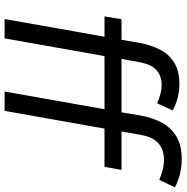

<svg xmlns="http://www.w3.org/2000/svg" viewBox="-8 -782 790 813"><g transform="rotate(90 386.5 -375.0)"><path d="M367 0 442 -423H217L142 0H60L135 -423H49L61 -495H148L161 -571Q170 -620 189.5 -658Q209 -696 244.5 -718Q280 -740 335 -740Q394 -740 447 -712L417 -646Q395 -655 376.5 -660Q358 -665 341 -665Q301 -665 276.5 -643Q252 -621 243 -572L229 -495H455L469 -577Q478 -627 499 -666Q520 -705 557.5 -727.5Q595 -750 653 -750Q718 -750 773 -721L741 -655Q717 -665 696.5 -670Q676 -675 657 -675Q614 -675 587 -652Q560 -629 551 -578L536 -495H699L686 -423H524L449 0Z"/></g></svg>

Font: Inria Sans
Style: Italic
Weight: 400
Italic angle: -10°
Designer: Black Foundry Team
Foundry: Black Foundry
Version: Version 1.2; ttfautohint (v1.8.3)